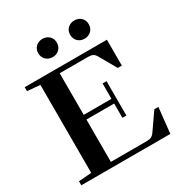

<svg xmlns="http://www.w3.org/2000/svg" viewBox="-197 -990 1052 1124"><g transform="rotate(-30 328.5 -428.0)"><path d="M408.2 -795.4Q408.2 -822.8 426.3 -839.6Q444.3 -856.4 470.7 -856.4Q497.6 -856.4 515.6 -839.6Q533.7 -822.8 533.7 -795.4Q533.7 -767.6 515.6 -750.5Q497.6 -733.4 470.7 -733.4Q443.8 -733.4 426 -750.5Q408.2 -767.6 408.2 -795.4ZM192.4 -795.4Q192.4 -822.8 210.4 -839.6Q228.5 -856.4 255.4 -856.4Q281.7 -856.4 299.8 -839.6Q317.9 -822.8 317.9 -795.4Q317.9 -767.6 300 -750.5Q282.2 -733.4 255.4 -733.4Q228.5 -733.4 210.4 -750.5Q192.4 -767.6 192.4 -795.4ZM24.4 0V-27.3L110.8 -34.2V-628.9L24.4 -636.2V-663.1H580.1V-488.3H552.7L485.4 -606Q477.1 -620.1 465.6 -625.7Q454.1 -631.3 432.6 -631.3H242.7V-350.1H430.2V-454.1H457V-221.7H430.2V-318.4H242.7V-32.2H481.4Q504.9 -32.2 516.6 -38.1Q528.3 -43.9 539.1 -59.6L617.2 -171.9H644.5L626 0Z"/></g></svg>

Font: Elstob SemiBold
Style: Regular
Weight: 600
Designer: Peter S. Baker
Version: Version 1.015